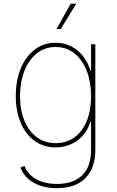

<svg xmlns="http://www.w3.org/2000/svg" viewBox="-20 -780 621 1016"><path d="M281.2 215.8Q235.4 215.8 196.5 203.6Q157.7 191.4 129.9 167Q102.1 142.6 87.9 106.4L109.4 97.7Q121.6 129.9 146.5 151.1Q171.4 172.4 205.8 182.9Q240.2 193.4 281.2 193.4Q366.7 193.4 414.3 148.2Q461.9 103 461.9 11.7V-136.7H459Q444.8 -91.3 416.5 -60.8Q388.2 -30.3 351.6 -15.1Q314.9 0 274.4 0Q210.4 0 163.1 -34.4Q115.7 -68.8 89.6 -130.1Q63.5 -191.4 63.5 -271.5Q63.5 -352.5 89.4 -416.3Q115.2 -480 162.6 -516.8Q210 -553.7 274.4 -553.7Q318.4 -553.7 354.7 -535.9Q391.1 -518.1 417.7 -484.9Q444.3 -451.7 459 -406.2H461.9V-545.9H484.4V11.7Q484.4 78.6 460 124.3Q435.5 169.9 389.9 192.9Q344.2 215.8 281.2 215.8ZM274.4 -22.5Q331.1 -22.5 373.3 -52.7Q415.5 -83 438.7 -138.9Q461.9 -194.8 461.9 -271.5Q461.9 -345.2 439.2 -404.1Q416.5 -462.9 374.5 -497.1Q332.5 -531.2 274.4 -531.2Q216.3 -531.2 174.1 -497.1Q131.8 -462.9 108.9 -404.1Q85.9 -345.2 85.9 -271.5Q85.9 -197.8 109.1 -141.6Q132.3 -85.4 174.6 -54Q216.8 -22.5 274.4 -22.5ZM279.3 -626.5 354 -760.3H383.3L301.8 -626.5Z"/></svg>

Font: Inter Thin
Style: Regular
Weight: 250
Designer: Rasmus Andersson
Foundry: rsms
Version: Version 4.001;git-66647c0bb